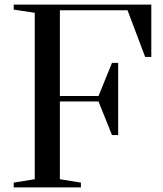

<svg xmlns="http://www.w3.org/2000/svg" viewBox="-20 -820 712 840"><path d="M40 0V-21L132 -36V-764L40 -778V-800H642V-571H615L538 -775H242V-400H411L470 -545H497V-229H470L411 -376H242V-36L334 -21V0Z"/></svg>

Font: Prata
Style: Regular
Weight: 400
Designer: Ivan Petrov
Foundry: Cyreal
Version: Version 2.000